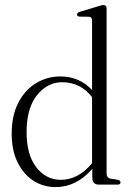

<svg xmlns="http://www.w3.org/2000/svg" viewBox="-20 -750 518 780"><path d="M27.5 -206.5Q27.5 -281.5 54.8 -333.5Q82 -385.5 127 -412.5Q172 -439.5 225.5 -439.5Q265 -439.5 297.8 -424.8Q330.5 -410 354 -384.5V-667Q354 -681 342.5 -682L302.5 -682.5Q293 -683.5 293 -691Q293 -698.5 304 -702L380.5 -725Q394 -729.5 400.5 -729.5Q413 -729.5 413 -716V-45.5Q413 -27 430.5 -24L459.5 -19.5Q469.5 -16.5 469.5 -9Q469.5 0 458 0H381.5Q355 0 355 -29V-64Q321.5 -26 284.5 -8Q247.5 10 206.5 10Q155 10 114.8 -16.5Q74.5 -43 51 -91.5Q27.5 -140 27.5 -206.5ZM88 -213Q88 -121.5 127.5 -70.5Q167 -19.5 227 -19.5Q298 -19.5 354 -87V-355.5Q307 -416 232 -416Q173 -416 130.5 -363.5Q88 -311 88 -213Z"/></svg>

Font: Fraunces 144pt Soft Light
Style: Regular
Weight: 300
Version: Version 1.000;[0bf87f6ff]